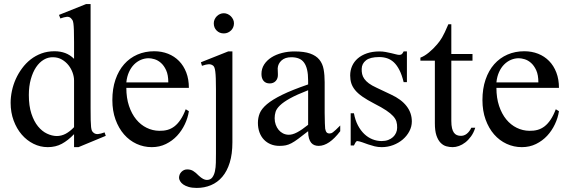

<svg xmlns="http://www.w3.org/2000/svg" viewBox="-20 -715 2820 952"><path d="M369.1 14.6H347.2V-49.8Q317.4 -18.6 286.6 -2Q255.9 14.6 216.8 14.6Q179.7 14.6 146.2 -2Q112.8 -18.6 87.6 -47.9Q62.5 -77.1 47.6 -117.4Q32.7 -157.7 32.7 -205.1Q32.7 -233.9 39.1 -264.2Q45.4 -294.4 58.1 -322.8Q70.8 -351.1 89.4 -376.2Q107.9 -401.4 131.8 -420.2Q155.8 -439 185.5 -450Q215.3 -460.9 250 -460.9Q279.3 -460.9 303.5 -451.9Q327.6 -442.9 347.2 -423.3V-506.3Q347.2 -543.5 346.4 -564.9Q345.7 -586.4 344 -598.4Q342.3 -610.4 339.4 -615.2Q336.4 -620.1 332 -624.5Q323.7 -632.8 311.3 -631.6Q298.8 -630.4 279.3 -623.5L272.5 -641.1L406.7 -694.8H429.2V-177.2Q429.2 -141.1 429.7 -119.4Q430.2 -97.7 431.6 -85Q433.1 -72.3 436 -66.4Q439 -60.5 444.3 -56.6Q453.1 -49.3 466.1 -50.3Q479 -51.3 498.5 -58.6L504.4 -41.5ZM347.2 -315.9Q347.2 -334.5 340.1 -354.5Q333 -374.5 319.8 -391.4Q306.6 -408.2 287.6 -419.4Q268.6 -430.7 244.1 -431.2Q219.2 -432.1 197.3 -419.2Q175.3 -406.2 158.9 -381.8Q142.6 -357.4 132.8 -322.3Q123 -287.1 123 -244.1Q123 -189.9 135.7 -151.4Q148.4 -112.8 168.5 -88.4Q188.5 -64 212.9 -52.5Q237.3 -41 260.7 -40.5Q284.2 -40.5 305.2 -51.5Q326.2 -62.5 347.2 -84.5Z M916.5 -163.6Q911.6 -130.9 896.5 -98.9Q881.3 -66.9 857.9 -41.7Q834.5 -16.6 802.7 -1Q771 14.6 732.4 14.6Q692.9 14.6 657.2 -1.7Q621.6 -18.1 595 -48.6Q568.4 -79.1 552.7 -122.3Q537.1 -165.5 537.1 -218.8Q537.1 -275.4 552.5 -320.3Q567.9 -365.2 595.5 -396.5Q623 -427.7 661.1 -444.3Q699.2 -460.9 744.6 -460.9Q781.7 -460.9 813.2 -448.5Q844.7 -436 867.7 -412.6Q890.6 -389.2 903.6 -355.5Q916.5 -321.8 916.5 -279.3H606.4Q606.4 -229.5 619.6 -189.9Q632.8 -150.4 655.3 -123Q677.7 -95.7 707.3 -81.3Q736.8 -66.9 769.5 -66.4Q791.5 -65.9 810.3 -71Q829.1 -76.2 845.2 -88.6Q861.3 -101.1 875.2 -121.8Q889.2 -142.6 900.9 -173.3ZM814.5 -306.6Q814.5 -343.8 803.7 -366.9Q793 -390.1 777.8 -403.3Q762.7 -416.5 746.1 -421.4Q729.5 -426.3 717.3 -426.3Q697.8 -426.3 679 -418.5Q660.2 -410.6 645 -395.5Q629.9 -380.4 619.6 -357.9Q609.4 -335.4 606.4 -306.6Z M1140.1 -599.6Q1140.1 -589.4 1136.5 -580.3Q1132.8 -571.3 1126 -564.5Q1119.1 -557.6 1110.1 -553.5Q1101.1 -549.3 1089.8 -549.3Q1068.4 -549.3 1054.2 -563.5Q1040 -577.6 1040 -599.6Q1040 -609.9 1044.2 -618.9Q1048.3 -627.9 1055.2 -634.8Q1062 -641.6 1071 -645.5Q1080.1 -649.4 1089.8 -649.4Q1099.1 -649.4 1108.2 -645.5Q1117.2 -641.6 1124.3 -634.8Q1131.3 -627.9 1135.7 -618.9Q1140.1 -609.9 1140.1 -599.6ZM1132.3 -9.3Q1132.3 48.8 1119.1 91.3Q1106 133.8 1082.3 161.6Q1058.6 189.5 1026.1 203.1Q993.7 216.8 955.6 216.8Q932.1 216.8 915.5 211.9Q898.9 207 888.7 199.7Q878.4 192.4 873.3 183.6Q868.2 174.8 867.7 167.5Q867.7 149.4 879.6 137.2Q891.6 125 908.2 125Q925.3 125 937.7 132.6Q950.2 140.1 965.8 156.2Q988.3 177.2 1005.4 177.2Q1022.9 177.2 1032.2 165.3Q1041.5 153.3 1045.7 134.3Q1049.8 115.2 1050.3 92Q1050.8 68.8 1050.8 45.9V-272.5Q1050.8 -304.2 1050 -325.2Q1049.3 -346.2 1047.6 -359.6Q1045.9 -373 1043.2 -379.9Q1040.5 -386.7 1036.6 -389.6Q1026.9 -397 1014.6 -396.5Q1002.4 -396 981.4 -388.7L976.1 -406.2L1111.3 -460H1132.3Z M1667 -64.5Q1611.8 8.3 1560.1 8.3Q1549.3 8.3 1539.8 4.9Q1530.3 1.5 1523.2 -6.8Q1516.1 -15.1 1512 -29.1Q1507.8 -43 1507.8 -64.5Q1478.5 -41.5 1459.2 -27.1Q1439.9 -12.7 1425 -4.9Q1410.2 2.9 1396.7 5.6Q1383.3 8.3 1365.7 8.3Q1341.8 8.3 1322.3 0.2Q1302.7 -7.8 1288.6 -22.7Q1274.4 -37.6 1266.6 -58.8Q1258.8 -80.1 1258.8 -106Q1258.8 -130.9 1267.8 -153.3Q1276.9 -175.8 1303.7 -198.5Q1330.6 -221.2 1379.4 -245.1Q1428.2 -269 1507.8 -296.4V-314.9Q1507.8 -347.2 1502.7 -369.1Q1497.6 -391.1 1487.3 -405Q1477.1 -418.9 1461.4 -425Q1445.8 -431.2 1424.3 -431.2Q1393.6 -431.2 1376 -415.3Q1358.4 -399.4 1356.9 -376.5L1357.9 -347.2Q1358.9 -326.2 1347.4 -313.7Q1335.9 -301.3 1317.4 -301.3Q1297.9 -301.3 1287.1 -313.7Q1276.4 -326.2 1276.4 -348.1Q1276.4 -374.5 1289.8 -395.3Q1303.2 -416 1325.9 -430.4Q1348.6 -444.8 1378.2 -452.4Q1407.7 -460 1439.9 -460Q1488.3 -460 1517.8 -449.5Q1547.4 -439 1563.5 -419.2Q1579.6 -399.4 1584.7 -371.1Q1589.8 -342.8 1589.8 -307.6V-155.3Q1589.8 -124 1590.8 -104Q1591.8 -84 1592.3 -77.1Q1594.7 -64 1599.6 -58.6Q1604.5 -53.2 1613.8 -53.2Q1618.2 -53.2 1622.1 -54.4Q1626 -55.7 1631.3 -59.6Q1636.7 -63.5 1645 -71.3Q1653.3 -79.1 1667 -92.8ZM1507.8 -267.6Q1451.2 -245.6 1418.2 -227.3Q1385.3 -209 1368.2 -192.4Q1351.1 -175.8 1346.4 -160.4Q1341.8 -145 1341.8 -128.9Q1341.8 -111.3 1347.2 -96.7Q1352.5 -82 1361.6 -71Q1370.6 -60.1 1383.1 -53.7Q1395.5 -47.4 1409.7 -46.9Q1428.7 -45.9 1452.9 -58.6Q1477.1 -71.3 1507.8 -96.2Z M2022 -112.8Q2022 -87.4 2009.8 -64.2Q1997.6 -41 1977.1 -23.4Q1956.5 -5.9 1929.4 4.4Q1902.3 14.6 1872.6 14.6Q1854.5 14.6 1837.6 10.5Q1820.8 6.3 1805.4 1Q1790 -4.4 1776.6 -9.3Q1763.2 -14.2 1752 -15.6Q1746.6 -15.6 1742.2 -7.8Q1737.8 0 1734.9 6.3H1718.8V-153.3H1734.9Q1741.2 -119.1 1754.6 -93.5Q1768.1 -67.9 1786.4 -50.5Q1804.7 -33.2 1826.7 -24.4Q1848.6 -15.6 1872.6 -15.6Q1890.6 -15.6 1904.8 -21Q1918.9 -26.4 1928.7 -35.4Q1938.5 -44.4 1943.8 -56.4Q1949.2 -68.4 1949.2 -81.5Q1949.7 -98.1 1945.6 -112.1Q1941.4 -126 1929.2 -139.4Q1917 -152.8 1894.8 -167.7Q1872.6 -182.6 1835.9 -201.2Q1800.3 -219.7 1777.1 -235.8Q1753.9 -252 1740.5 -268.6Q1727.1 -285.2 1721.7 -302.7Q1716.3 -320.3 1716.3 -340.8Q1716.3 -365.7 1725.8 -387.5Q1735.4 -409.2 1753.9 -425.3Q1772.5 -441.4 1799.6 -450.7Q1826.7 -460 1861.8 -460Q1877 -460 1891.8 -457.3Q1906.7 -454.6 1919.9 -451.4Q1933.1 -448.2 1943.4 -445.6Q1953.6 -442.9 1959.5 -442.9Q1966.3 -442.9 1970.9 -445.6Q1975.6 -448.2 1981.4 -460H1997.6V-307.6H1981.4Q1972.7 -343.8 1960.4 -367.7Q1948.2 -391.6 1933.1 -405.8Q1918 -419.9 1899.7 -426Q1881.3 -432.1 1860.4 -432.1Q1815.4 -432.1 1794.7 -415.8Q1773.9 -399.4 1773.4 -373.5Q1772.9 -360.4 1775.6 -347.9Q1778.3 -335.4 1786.4 -324Q1794.4 -312.5 1808.8 -301.8Q1823.2 -291 1846.7 -280.3L1918.9 -246.1Q1969.7 -222.7 1995.8 -189Q2022 -155.3 2022 -112.8Z M2336.4 -81.5Q2328.6 -56.6 2315.4 -38.6Q2302.2 -20.5 2287.1 -8.8Q2272 2.9 2255.6 8.8Q2239.3 14.6 2224.6 14.6Q2208.5 14.6 2192.9 10.3Q2177.2 5.9 2164.6 -7.1Q2151.9 -20 2144 -43.2Q2136.2 -66.4 2136.2 -104V-414.1H2064.5V-429.2Q2084.5 -436.5 2106.7 -454.8Q2128.9 -473.1 2147.9 -495.6Q2154.8 -503.9 2160.2 -511.2Q2165.5 -518.6 2171.9 -529.1Q2178.2 -539.6 2185.5 -555.2Q2192.9 -570.8 2203.1 -594.7H2217.8V-447.3H2322.8V-414.1H2217.8V-115.7Q2217.8 -93.8 2221.2 -79.6Q2224.6 -65.4 2230.7 -57.1Q2236.8 -48.8 2244.9 -45.4Q2252.9 -42 2262.2 -41.5Q2280.3 -40.5 2294.2 -51.5Q2308.1 -62.5 2316.9 -81.5Z M2751.5 -163.6Q2746.6 -130.9 2731.4 -98.9Q2716.3 -66.9 2692.9 -41.7Q2669.4 -16.6 2637.7 -1Q2606 14.6 2567.4 14.6Q2527.8 14.6 2492.2 -1.7Q2456.5 -18.1 2429.9 -48.6Q2403.3 -79.1 2387.7 -122.3Q2372.1 -165.5 2372.1 -218.8Q2372.1 -275.4 2387.5 -320.3Q2402.8 -365.2 2430.4 -396.5Q2458 -427.7 2496.1 -444.3Q2534.2 -460.9 2579.6 -460.9Q2616.7 -460.9 2648.2 -448.5Q2679.7 -436 2702.6 -412.6Q2725.6 -389.2 2738.5 -355.5Q2751.5 -321.8 2751.5 -279.3H2441.4Q2441.4 -229.5 2454.6 -189.9Q2467.8 -150.4 2490.2 -123Q2512.7 -95.7 2542.2 -81.3Q2571.8 -66.9 2604.5 -66.4Q2626.5 -65.9 2645.3 -71Q2664.1 -76.2 2680.2 -88.6Q2696.3 -101.1 2710.2 -121.8Q2724.1 -142.6 2735.8 -173.3ZM2649.4 -306.6Q2649.4 -343.8 2638.7 -366.9Q2627.9 -390.1 2612.8 -403.3Q2597.7 -416.5 2581.1 -421.4Q2564.5 -426.3 2552.2 -426.3Q2532.7 -426.3 2513.9 -418.5Q2495.1 -410.6 2480 -395.5Q2464.8 -380.4 2454.6 -357.9Q2444.3 -335.4 2441.4 -306.6Z"/></svg>

Font: GodaGr
Style: Regular
Weight: 400
Version: 1.0.0